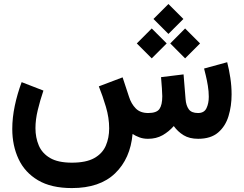

<svg xmlns="http://www.w3.org/2000/svg" viewBox="-20 -707 1242 978"><path d="M837.9 -686.5 914.1 -610.4 837.9 -534.2 761.7 -610.4ZM922.9 -562 999 -485.8 922.9 -409.7 847.2 -485.8ZM752.9 -562 829.1 -485.8 752.9 -409.7 676.8 -485.8ZM733.9 0Q709.5 0 690.2 -7.3Q670.9 -14.6 655.3 -24.4Q644 101.1 566.2 176Q488.3 251 346.2 251Q240.7 251 173.6 211.2Q106.4 171.4 74.5 103Q42.5 34.7 42.5 -50.3Q42.5 -106.9 55.2 -167.7Q67.9 -228.5 90.3 -288.6L201.2 -245.6Q184.1 -195.3 172.4 -146.5Q160.6 -97.7 160.6 -54.2Q160.6 -6.3 177.5 33.7Q194.3 73.7 234.9 97.7Q275.4 121.6 346.2 121.6Q418.5 121.6 460 98.4Q501.5 75.2 518.8 35.4Q536.1 -4.4 536.1 -53.2Q536.1 -106.9 519.5 -162.8Q502.9 -218.8 483.4 -267.1L604.5 -313L637.2 -213.9Q648.4 -178.2 671.4 -154.8Q694.3 -131.3 734.9 -131.3Q777.8 -131.3 792.2 -151.9Q806.6 -172.4 806.6 -216.8Q806.6 -228 804.7 -257.1Q802.7 -286.1 800.3 -314L915 -328.1L925.3 -201.7Q927.7 -169.9 941.4 -150.6Q955.1 -131.3 988.8 -131.3Q1020 -131.3 1031.7 -155.8Q1043.5 -180.2 1043.5 -213.9Q1043.5 -241.2 1038.8 -269.8Q1034.2 -298.3 1028.3 -322.3Q1022.5 -346.2 1019.5 -357.9L1137.2 -390.1Q1147 -352.5 1153.3 -310.3Q1159.7 -268.1 1159.7 -226.1Q1159.7 -167 1144 -115.5Q1128.4 -64 1091.1 -32Q1053.7 0 989.3 0Q944.8 0 915 -18.3Q885.3 -36.6 865.2 -64.9Q839.8 -36.1 807.9 -18.1Q775.9 0 733.9 0Z"/></svg>

Font: Vazirmatn UI
Style: Bold
Weight: 700
Designer: Saber Rastikerdar
Foundry: Saber Rastikerdar
Version: Version 33.003